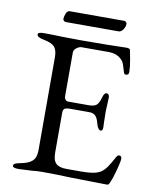

<svg xmlns="http://www.w3.org/2000/svg" viewBox="-87 -843 738 914"><g transform="rotate(10 282.0 -386.0)"><path d="M37 0ZM37 -6Q37 -13 45 -17Q53 -21 70 -24Q109 -31 126.5 -47.5Q144 -64 144 -99V-549Q144 -584 129.5 -599.5Q115 -615 77 -622Q44 -628 44 -642Q44 -653 73 -653Q111 -653 165 -651L250 -650L387 -651L472 -653Q489 -653 490 -644Q492 -636 498.5 -600Q505 -564 505 -541Q505 -526 491 -526Q486 -526 484 -528Q482 -530 480 -536Q478 -541 472 -562Q466 -583 458 -591Q434 -618 391 -618H260Q250 -618 237 -608.5Q224 -599 224 -586V-374Q224 -365 229.5 -358.5Q235 -352 242 -352H341Q369 -352 380 -362Q391 -372 399 -401Q405 -423 417 -423Q421 -423 425.5 -418.5Q430 -414 430 -407L429 -381L427 -337L428 -284L429 -260Q429 -243 420 -243Q405 -243 397 -275Q391 -299 380.5 -309.5Q370 -320 351 -320H258Q239 -320 231.5 -315Q224 -310 224 -294V-102Q224 -65 239.5 -50Q255 -35 290 -35H364Q397 -35 418.5 -39Q440 -43 455 -52Q470 -62 482.5 -79.5Q495 -97 512 -129Q519 -142 526 -142Q539 -142 539 -128Q539 -115 528 -73.5Q517 -32 508 -12Q507 -10 505 -5Q503 0 500.5 2.5Q498 5 494 5Q474 5 318 2Q249 -1 181 -1Q153 -1 129 2Q78 5 66 5Q37 5 37 -6ZM152 -735Q152 -747 158 -762Q164 -777 176 -777H439Q444 -777 448 -773Q452 -769 452 -765Q452 -750 442.5 -736.5Q433 -723 421 -723H166Q161 -723 156.5 -727Q152 -731 152 -735Z"/></g></svg>

Font: EB Garamond
Style: Regular
Weight: 400
Designer: Georg Duffner and Octavio Pardo
Foundry: Georg Duffner
Version: Version 1.000; ttfautohint (v1.6)